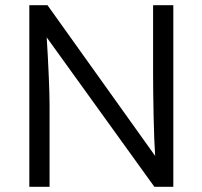

<svg xmlns="http://www.w3.org/2000/svg" viewBox="-20 -720 780 740"><path d="M93 -700H163L578 -119Q574 -177 572 -273Q570 -369 570 -443V-700H648V0H575L160 -576Q165 -498 168 -425.5Q171 -353 171 -318V0H93Z"/></svg>

Font: Lexend HM
Style: Regular
Weight: 400
Designer: Bonnie Shaver-Troup, Thomas Jockin, Octavio Pardo
Foundry: Lexend
Version: Version 1.091